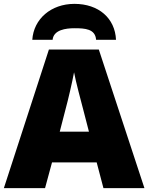

<svg xmlns="http://www.w3.org/2000/svg" viewBox="-20 -973 767 993"><path d="M365 -953C244 -953 154 -875 147 -767H252C257 -819 321 -827 365 -827C419 -827 473 -824 477 -767H580C575 -879 490 -953 365 -953ZM515 0H727L491 -717H233L0 0H213L249 -133H480ZM440 -292H289L319 -408C332 -455 354 -550 363 -599C372 -550 400 -446 410 -408Z"/></svg>

Font: Noto Sans UI Black
Style: Regular
Weight: 900
Designer: Monotype Design Team
Foundry: Monotype Imaging Inc.
Version: Version 1.901